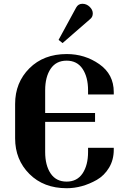

<svg xmlns="http://www.w3.org/2000/svg" viewBox="-20 -986 662 1016"><path d="M582 -194Q582 -140 557 -98.5Q532 -57 492 -34Q414 10 333 10Q211 10 135.5 -65.5Q60 -141 60 -254V-436Q60 -549 135.5 -624.5Q211 -700 333 -700Q429 -700 505.5 -646.5Q582 -593 582 -499V-486H446V-508Q446 -578 417 -621.5Q388 -665 332.5 -665Q277 -665 248 -622Q219 -579 219 -508V-388H483V-341H219V-182Q219 -111 248 -68Q277 -25 332.5 -25Q388 -25 417 -68.5Q446 -112 446 -182V-204H582ZM457 -885 311 -758 290 -775 383 -946Q394 -966 416 -966Q438 -966 454.5 -950Q471 -934 471 -915Q471 -896 457 -885Z"/></svg>

Font: Trochut
Style: Bold
Weight: 700
Designer: Andreu Balius
Foundry: Andreu Balius
Version: Version 1.001